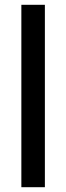

<svg xmlns="http://www.w3.org/2000/svg" viewBox="-20 -780 275 800"><path d="M167 0V-760H69V0Z"/></svg>

Font: Noto Sans Armenian Condensed Medium
Style: Regular
Weight: 500
Width: 3
Designer: Monotype Design Team
Foundry: Monotype Imaging Inc.
Version: Version 2.008